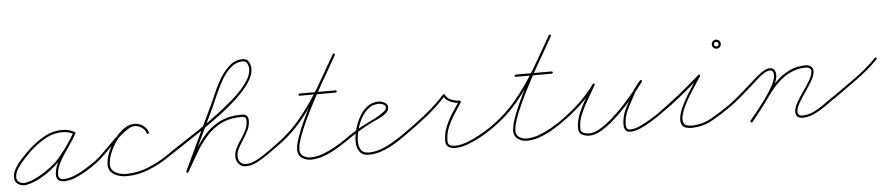

<svg xmlns="http://www.w3.org/2000/svg" viewBox="-38 -776 4700 1019"><g transform="rotate(-5 2312.0 -266.5)"><path d="M352 -238Q350 -233 344 -236Q329 -244 315 -247.5Q301 -251 283 -251Q231 -251 184.5 -222.5Q138 -194 102 -159Q88 -145 68.5 -124Q49 -103 34 -79.5Q19 -56 19 -34Q19 -17 31.5 -8.5Q44 0 60 0Q63 0 66 -1Q100 -7 138 -28Q176 -49 210 -76.5Q244 -104 264 -131Q286 -158 305 -185.5Q324 -213 341 -243Q344 -248 349 -245Q354 -243 351 -237Q346 -226 339 -216Q339 -216 339 -216Q339 -216 339 -216Q337 -212 334 -207.5Q331 -203 328 -199Q328 -199 328 -199Q328 -199 328 -199Q316 -180 303.5 -162Q291 -144 279 -126Q279 -126 279 -126Q279 -126 279 -126Q266 -106 254 -79.5Q242 -53 242 -29Q242 -3 270 -3Q297 -3 328.5 -16Q360 -29 389.5 -47.5Q419 -66 442 -82Q446 -85 450 -80Q453 -76 448 -72Q425 -55 394.5 -36Q364 -17 331.5 -4Q299 9 270 9Q230 9 230 -29Q230 -54 242.5 -82.5Q255 -111 269 -132Q269 -132 269 -132Q269 -132 269 -132Q281 -151 293.5 -169Q306 -187 318 -205Q318 -205 318 -205Q318 -205 318 -205Q321 -209 323.5 -213.5Q326 -218 329 -222Q329 -222 329 -222Q329 -222 329 -222Q335 -232 341 -243Q343 -248 349 -245Q354 -242 351 -237Q334 -207 314.5 -179Q295 -151 274 -123Q252 -96 217.5 -67Q183 -38 143.5 -16.5Q104 5 68 11Q64 12 60 12Q39 12 23 0Q7 -12 7 -34Q7 -58 22 -83Q37 -108 57.5 -130Q78 -152 94 -167Q131 -204 180 -233.5Q229 -263 283 -263Q303 -263 318 -259Q333 -255 350 -246Q355 -244 352 -238Z M440 -74Q437 -78 442 -82Q464 -98 493 -127.5Q522 -157 553.5 -188Q585 -219 614.5 -240.5Q644 -262 669 -262Q692 -262 713 -247.5Q734 -233 741 -211Q741 -211 741 -211Q741 -211 741 -211Q742 -205 737 -203Q731 -202 729 -207Q724 -226 706 -238Q688 -250 669 -250Q648 -250 619 -228.5Q590 -207 558.5 -176Q527 -145 498 -116Q469 -87 448 -72Q444 -69 440 -74ZM741 -211Q742 -205 737 -203Q731 -202 729 -207Q724 -226 706 -238Q688 -250 669 -250Q641 -250 614.5 -230Q588 -210 566.5 -179Q545 -148 532.5 -115.5Q520 -83 520 -59Q520 -37 533 -24.5Q546 -12 565 -6.5Q584 -1 603 -1Q663 -1 721 -24.5Q779 -48 828 -82Q828 -82 828 -82Q828 -82 828 -82Q832 -85 836 -80Q839 -76 834 -72Q784 -37 724.5 -13Q665 11 603 11Q581 11 559 4Q537 -3 522.5 -18Q508 -33 508 -59Q508 -86 521.5 -120.5Q535 -155 558 -187.5Q581 -220 609.5 -241Q638 -262 669 -262Q692 -262 713 -248Q734 -234 741 -211Q741 -211 741 -211Q741 -211 741 -211Z M834 -72Q830 -69 826 -74Q823 -78 828 -82Q857 -103 903 -132.5Q949 -162 1002.5 -198Q1056 -234 1108.5 -273.5Q1161 -313 1205 -352.5Q1249 -392 1275 -429.5Q1301 -467 1301 -499Q1301 -513 1294.5 -527.5Q1288 -542 1271 -542Q1235 -542 1206.5 -517Q1178 -492 1156.5 -454.5Q1135 -417 1118 -378Q1101 -339 1088 -310Q1049 -228 1010 -146Q971 -64 932 18Q932 18 932 18Q932 18 932 18Q930 23 924 20Q919 18 922 12Q960 -70 999 -152Q1038 -234 1077 -316Q1092 -346 1109 -386.5Q1126 -427 1149 -465Q1172 -503 1202 -528.5Q1232 -554 1271 -554Q1294 -554 1303.5 -536Q1313 -518 1313 -499Q1313 -465 1286.5 -426Q1260 -387 1216.5 -346.5Q1173 -306 1120 -266.5Q1067 -227 1013 -190.5Q959 -154 912 -123.5Q865 -93 834 -72Q834 -72 834 -72Q834 -72 834 -72ZM932 18Q929 23 924 20Q919 17 922 12Q950 -38 978.5 -86.5Q1007 -135 1042 -174.5Q1077 -214 1125 -237.5Q1173 -261 1241 -261Q1275 -261 1275 -227Q1275 -200 1263.5 -176Q1252 -152 1237 -129.5Q1222 -107 1210.5 -85.5Q1199 -64 1199 -42Q1199 -24 1210 -11Q1221 2 1240 2Q1266 2 1295.5 -13Q1325 -28 1352.5 -48Q1380 -68 1400 -82Q1400 -82 1400 -82Q1400 -82 1400 -82Q1404 -85 1408 -80Q1411 -76 1406 -72Q1386 -58 1357.5 -37.5Q1329 -17 1298 -1.5Q1267 14 1240 14Q1216 14 1201.5 -2.5Q1187 -19 1187 -42Q1187 -66 1198.5 -88Q1210 -110 1225 -132Q1240 -154 1251.5 -177Q1263 -200 1263 -227Q1263 -249 1241 -249Q1175 -249 1129 -226Q1083 -203 1049 -164Q1015 -125 987.5 -78Q960 -31 932 18Q932 18 932 18Q932 18 932 18Z M1406 -72Q1402 -69 1398 -74Q1395 -78 1400 -82Q1483 -140 1543 -213.5Q1603 -287 1652 -369.5Q1701 -452 1750 -539Q1753 -544 1758 -541Q1763 -538 1760 -533Q1748 -511 1726.5 -474Q1705 -437 1678.5 -390.5Q1652 -344 1626 -294.5Q1600 -245 1578 -198Q1556 -151 1542.5 -112Q1529 -73 1529 -48Q1529 -25 1546.5 -14Q1564 -3 1585 -3Q1617 -3 1651 -15.5Q1685 -28 1716.5 -46Q1748 -64 1774 -82Q1778 -85 1782 -80Q1785 -76 1780 -72Q1754 -54 1721.5 -35Q1689 -16 1653.5 -3.5Q1618 9 1585 9Q1559 9 1538 -5.5Q1517 -20 1517 -48Q1517 -74 1530.5 -113.5Q1544 -153 1566 -200.5Q1588 -248 1614.5 -298Q1641 -348 1667 -394.5Q1693 -441 1715 -478.5Q1737 -516 1750 -539Q1753 -544 1758 -541Q1763 -538 1760 -533Q1711 -445 1661.5 -362Q1612 -279 1551.5 -205Q1491 -131 1406 -72Q1406 -72 1406 -72Q1406 -72 1406 -72ZM1556 -334Q1550 -334 1550 -340Q1550 -346 1556 -346Q1604 -346 1651.5 -346Q1699 -346 1747 -346Q1747 -346 1747 -346Q1747 -346 1747 -346Q1753 -346 1753 -340Q1753 -334 1747 -334Q1699 -334 1651.5 -334Q1604 -334 1556 -334Q1556 -334 1556 -334Q1556 -334 1556 -334Z M1772 -74Q1769 -78 1774 -82Q1796 -98 1819.5 -113Q1843 -128 1868 -142Q1877 -147 1899 -157.5Q1921 -168 1945.5 -181Q1970 -194 1988 -207.5Q2006 -221 2006 -232Q2006 -244 1992.5 -249.5Q1979 -255 1970 -255Q1938 -255 1914 -235.5Q1890 -216 1874 -186.5Q1858 -157 1850 -124.5Q1842 -92 1842 -66Q1842 -39 1853.5 -20.5Q1865 -2 1895 -2Q1928 -2 1961.5 -14.5Q1995 -27 2026 -45.5Q2057 -64 2083 -82Q2083 -82 2083 -82Q2083 -82 2083 -82Q2087 -85 2091 -80Q2094 -76 2089 -72Q2063 -53 2030.5 -34Q1998 -15 1963.5 -2.5Q1929 10 1895 10Q1860 10 1845 -12Q1830 -34 1830 -66Q1830 -95 1839 -129.5Q1848 -164 1865.5 -195.5Q1883 -227 1909 -247Q1935 -267 1970 -267Q1985 -267 2001.5 -258Q2018 -249 2018 -232Q2018 -215 2004 -203Q1986 -187 1961 -176Q1936 -165 1914 -154Q1880 -136 1846.5 -115.5Q1813 -95 1780 -72Q1776 -69 1772 -74Z M2081 -74Q2078 -79 2083 -82Q2142 -123 2203.5 -171.5Q2265 -220 2314 -274Q2315 -276 2319 -275Q2322 -275 2323 -273Q2333 -252 2355.5 -243.5Q2378 -235 2399 -234Q2402 -234 2404 -231Q2406 -227 2404 -225Q2384 -195 2364 -163.5Q2344 -132 2330 -98.5Q2316 -65 2316 -27Q2316 -9 2327 -3.5Q2338 2 2354 2Q2385 2 2421.5 -12Q2458 -26 2492 -45.5Q2526 -65 2551 -82Q2555 -85 2559 -80Q2562 -76 2557 -72Q2532 -54 2496.5 -34Q2461 -14 2423.5 0Q2386 14 2354 14Q2333 14 2318.5 5Q2304 -4 2304 -27Q2304 -66 2318 -101Q2332 -136 2352.5 -168Q2373 -200 2394 -231Q2396 -234 2399 -228Q2402 -222 2399 -222Q2374 -223 2349 -233.5Q2324 -244 2313 -267Q2311 -270 2318 -269Q2324 -268 2322 -266Q2273 -211 2211.5 -162.5Q2150 -114 2089 -72Q2084 -69 2081 -74Z M2557 -72Q2553 -69 2549 -74Q2546 -78 2551 -82Q2634 -140 2694 -213.5Q2754 -287 2803 -369.5Q2852 -452 2901 -539Q2904 -544 2909 -541Q2914 -538 2911 -533Q2899 -511 2877.5 -474Q2856 -437 2829.5 -390.5Q2803 -344 2777 -294.5Q2751 -245 2729 -198Q2707 -151 2693.5 -112Q2680 -73 2680 -48Q2680 -25 2697.5 -14Q2715 -3 2736 -3Q2768 -3 2802 -15.5Q2836 -28 2867.5 -46Q2899 -64 2925 -82Q2929 -85 2933 -80Q2936 -76 2931 -72Q2905 -54 2872.5 -35Q2840 -16 2804.5 -3.5Q2769 9 2736 9Q2710 9 2689 -5.5Q2668 -20 2668 -48Q2668 -74 2681.5 -113.5Q2695 -153 2717 -200.5Q2739 -248 2765.5 -298Q2792 -348 2818 -394.5Q2844 -441 2866 -478.5Q2888 -516 2901 -539Q2904 -544 2909 -541Q2914 -538 2911 -533Q2862 -445 2812.5 -362Q2763 -279 2702.5 -205Q2642 -131 2557 -72Q2557 -72 2557 -72Q2557 -72 2557 -72ZM2707 -334Q2701 -334 2701 -340Q2701 -346 2707 -346Q2755 -346 2802.5 -346Q2850 -346 2898 -346Q2898 -346 2898 -346Q2898 -346 2898 -346Q2904 -346 2904 -340Q2904 -334 2898 -334Q2850 -334 2802.5 -334Q2755 -334 2707 -334Q2707 -334 2707 -334Q2707 -334 2707 -334Z M2930 -72Q2925 -69 2922 -74Q2919 -79 2924 -82Q2976 -118 3024.5 -163Q3073 -208 3110 -260Q3113 -265 3118 -262Q3123 -259 3120 -254Q3102 -222 3079.5 -184.5Q3057 -147 3040.5 -108.5Q3024 -70 3024 -32Q3024 -13 3039 -7Q3054 -1 3069 -1Q3096 -1 3128.5 -20.5Q3161 -40 3196 -71Q3231 -102 3263 -137Q3295 -172 3321 -204Q3347 -236 3361 -256Q3364 -261 3369 -258Q3374 -254 3371 -249Q3360 -236 3349 -222.5Q3338 -209 3329 -194Q3329 -194 3329 -194Q3329 -194 3329 -194Q3309 -157 3287.5 -115.5Q3266 -74 3266 -30Q3266 -19 3269 -13Q3269 -13 3269 -13Q3269 -13 3269 -13Q3273 -6 3277 -4.5Q3281 -3 3289 -3Q3312 -3 3343 -17.5Q3374 -32 3404 -50.5Q3434 -69 3452 -82Q3456 -85 3460 -80Q3463 -76 3458 -72Q3439 -59 3408.5 -39.5Q3378 -20 3346 -5.5Q3314 9 3289 9Q3278 9 3271 6Q3264 3 3259 -7Q3259 -7 3259 -7Q3259 -7 3259 -7Q3254 -16 3254 -30Q3254 -76 3276 -118.5Q3298 -161 3319 -200Q3319 -200 3319 -200Q3319 -200 3319 -200Q3327 -215 3338.5 -229Q3350 -243 3361 -257Q3365 -261 3370 -258Q3374 -254 3371 -250Q3355 -228 3329 -195Q3303 -162 3270 -126.5Q3237 -91 3201.5 -59.5Q3166 -28 3132 -8.5Q3098 11 3069 11Q3049 11 3030.5 1.5Q3012 -8 3012 -32Q3012 -71 3028.5 -111Q3045 -151 3068 -188.5Q3091 -226 3110 -260Q3113 -265 3118 -262Q3123 -258 3120 -254Q3082 -200 3033 -154.5Q2984 -109 2930 -72Q2930 -72 2930 -72Q2930 -72 2930 -72Z M3457 -72Q3452 -69 3449 -74Q3446 -79 3451 -82Q3508 -122 3564 -167.5Q3620 -213 3672 -259Q3676 -263 3680 -260Q3684 -256 3681 -252Q3673 -239 3657 -215.5Q3641 -192 3623 -163Q3605 -134 3590.5 -104.5Q3576 -75 3570.5 -50Q3565 -25 3574 -10Q3583 5 3613 5Q3670 5 3719.5 -23Q3769 -51 3814 -82Q3814 -82 3814 -82Q3814 -82 3814 -82Q3818 -85 3822 -80Q3825 -76 3820 -72Q3774 -40 3723 -11.5Q3672 17 3613 17Q3577 17 3565 1Q3553 -15 3557 -41.5Q3561 -68 3575.5 -99.5Q3590 -131 3609 -162Q3628 -193 3645 -218.5Q3662 -244 3671 -258Q3674 -263 3679 -258Q3684 -254 3680 -251Q3628 -203 3571.5 -157.5Q3515 -112 3457 -72Q3457 -72 3457 -72Q3457 -72 3457 -72ZM3794 -414Q3794 -426 3782 -426Q3770 -426 3770 -414Q3770 -402 3782 -402Q3794 -402 3794 -414ZM3758 -414Q3758 -424 3765 -431Q3772 -438 3782 -438Q3792 -438 3799 -431Q3806 -424 3806 -414Q3806 -404 3799 -397Q3792 -390 3782 -390Q3772 -390 3765 -397Q3758 -404 3758 -414Z M3812 -74Q3809 -79 3814 -82Q3846 -105 3876 -130.5Q3906 -156 3936 -183Q3949 -194 3969.5 -213Q3990 -232 4012.5 -247Q4035 -262 4054 -262Q4070 -262 4077.5 -250.5Q4085 -239 4085 -224Q4085 -201 4068 -168.5Q4051 -136 4026.5 -101.5Q4002 -67 3977.5 -36.5Q3953 -6 3938 14Q3934 18 3929 15Q3925 11 3928 6Q3943 -12 3967 -42Q3991 -72 4015.5 -106Q4040 -140 4056.5 -171.5Q4073 -203 4073 -224Q4073 -234 4069 -242Q4065 -250 4054 -250Q4037 -250 4016 -235.5Q3995 -221 3975.5 -202.5Q3956 -184 3944 -174Q3914 -147 3883.5 -121Q3853 -95 3820 -72Q3815 -69 3812 -74ZM3929 15Q3925 11 3928 6Q3953 -25 3978 -56Q4003 -87 4025 -119Q4051 -157 4083.5 -189.5Q4116 -222 4156.5 -241.5Q4197 -261 4245 -261Q4260 -261 4272 -252.5Q4284 -244 4284 -227Q4284 -207 4268.5 -179.5Q4253 -152 4232 -122Q4211 -92 4195.5 -65Q4180 -38 4180 -19Q4180 3 4204 3Q4235 3 4264.5 -11Q4294 -25 4321.5 -45Q4349 -65 4374 -82Q4378 -85 4382 -80Q4385 -76 4380 -72Q4355 -54 4326.5 -34Q4298 -14 4267 0.5Q4236 15 4204 15Q4188 15 4178 6.5Q4168 -2 4168 -19Q4168 -40 4183.5 -67.5Q4199 -95 4220 -124.5Q4241 -154 4256.5 -181Q4272 -208 4272 -227Q4272 -239 4263.5 -244Q4255 -249 4245 -249Q4199 -249 4160.5 -230Q4122 -211 4091 -180Q4060 -149 4035 -113Q4012 -80 3987.5 -48.5Q3963 -17 3938 14Q3934 18 3929 15Z M4380 -71Q4376 -67 4372 -72Q4369 -77 4374 -81Q4435 -124 4498 -169Q4561 -214 4614 -268Q4618 -272 4622 -268Q4626 -264 4622 -260Q4569 -206 4505.5 -160.5Q4442 -115 4380 -71Q4380 -71 4380 -71Q4380 -71 4380 -71Z"/></g></svg>

Font: FRB American Cursive Thin
Style: Italic
Weight: 100
Italic angle: -25°
Version: Version 2.0;Modular Font Editor K font №1